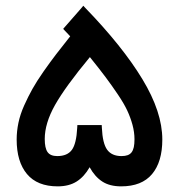

<svg xmlns="http://www.w3.org/2000/svg" viewBox="-20 -661 635 681"><path d="M298.8 -458.5Q211.4 -353 175 -288.3Q138.7 -223.6 138.7 -168Q138.7 -135.7 148.7 -121.6Q158.7 -107.4 183.1 -107.4Q218.8 -107.4 234.9 -129.4Q251 -151.4 253.9 -208L254.4 -217.3H263.7H331.5H340.8L341.3 -208Q343.8 -152.3 360.1 -129.9Q376.5 -107.4 411.1 -107.4Q423.8 -107.4 432.6 -110.6Q441.4 -113.8 446.8 -120.8Q452.1 -127.9 454.6 -139.2Q457 -150.4 457 -167Q457 -191.9 450 -218Q442.9 -244.1 431.4 -268.8Q419.9 -293.5 398.2 -325.7Q376.5 -357.9 355 -386.7Q333.5 -415.5 298.8 -458.5ZM297.9 -67.9Q278.8 -34.2 251.7 -17.1Q224.6 0 184.6 0Q112.3 0 75.7 -43.7Q39.1 -87.4 39.1 -166Q39.1 -195.3 45.4 -225.6Q51.8 -255.9 65.7 -286.9Q79.6 -317.9 95 -345.5Q110.4 -373 134.5 -407.5Q158.7 -441.9 178.7 -468Q198.7 -494.1 229 -532.2L210 -552.2L204.1 -558.6L210 -565.4L268.6 -632.3L275.4 -640.6L282.7 -632.8Q414.6 -496.6 485.1 -380.1Q555.7 -263.7 555.7 -166Q555.7 -86.9 519.3 -43.5Q482.9 0 409.7 0Q369.1 0 342.8 -17.1Q316.4 -34.2 297.9 -67.9Z"/></svg>

Font: Shabnam Medium WOL
Style: Medium-WOL
Weight: 500
Foundry: DejaVu fonts team - Redesigned by Saber Rastikerdar - Based on Vazir font
Version: Version 5.0.0